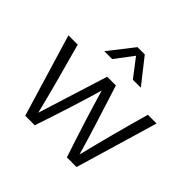

<svg xmlns="http://www.w3.org/2000/svg" viewBox="-183 -948 1138 1138"><g transform="rotate(45 385.5 -379.0)"><path d="M755 -518 602 0H521Q443 -234 387 -426Q335 -247 252 0H172L16 -518H94Q174 -231 214 -67Q227 -111 352 -507H425Q522 -205 562 -65Q618 -292 682 -518ZM233 -602 355 -758H416L539 -602H472L385 -716L299 -602Z"/></g></svg>

Font: Nacelle Light
Style: Regular
Weight: 300
Designer: Sora Sagano
Foundry: Sora Sagano
Version: Version 1.000;FEAKit 1.0